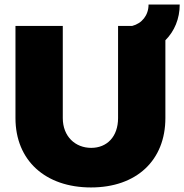

<svg xmlns="http://www.w3.org/2000/svg" viewBox="-20 -815 810 844"><path d="M770 -795H633C633 -748 604 -712 561 -701H499V-296C499 -214 450 -165 381 -165C311 -165 256 -215 256 -296V-701H48V-296C48 -110 179 9 380 9C580 9 707 -110 707 -296V-638C747 -678 770 -733 770 -795Z"/></svg>

Font: Montserrat ExtraBold
Style: Regular
Weight: 800
Designer: Julieta Ulanovsky
Foundry: Julieta Ulanovsky
Version: Version 4.000